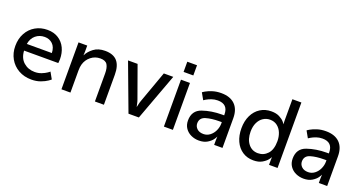

<svg xmlns="http://www.w3.org/2000/svg" viewBox="-41 -1320 3648 1946"><g transform="rotate(20 1783.0 -347.0)"><path d="M294 -518Q363 -518 412.5 -486.5Q462 -455 487.5 -401.5Q513 -348 513 -281Q513 -269 511.5 -256.5Q510 -244 510 -239H141Q145 -159 194.5 -115.5Q244 -72 315 -72Q354 -72 387 -85Q420 -98 442.5 -113.5Q465 -129 465 -131L505 -60Q505 -58 477.5 -39Q450 -20 406.5 -4Q363 12 309 12Q231 12 170 -22.5Q109 -57 75 -117.5Q41 -178 41 -253Q41 -332 74 -392Q107 -452 164.5 -485Q222 -518 294 -518ZM292 -441Q235 -441 194.5 -407Q154 -373 144 -312H414Q412 -375 377.5 -408Q343 -441 292 -441Z M725 -506V-439Q725 -425 724 -415Q723 -405 723 -402H725Q745 -445 793 -481.5Q841 -518 915 -518Q1004 -518 1046.5 -469.5Q1089 -421 1089 -324V0H992V-302Q992 -363 972 -396Q952 -429 896 -429Q839 -429 795.5 -394.5Q752 -360 736 -305Q728 -278 728 -237V0H631V-506Z M1268 -506 1391 -164Q1398 -145 1402.5 -121.5Q1407 -98 1408 -95H1410Q1411 -98 1416 -121.5Q1421 -145 1428 -164L1551 -506H1653L1466 0H1354L1165 -506Z M1833 -506V0H1736V-506ZM1839 -699V-589H1734V-699Z M2249 -316H2271V-325Q2271 -436 2160 -436Q2125 -436 2094 -425Q2063 -414 2041 -401Q2019 -388 2019 -387L1979 -458Q1979 -460 2005.5 -475.5Q2032 -491 2074 -504.5Q2116 -518 2168 -518Q2264 -518 2316 -467Q2368 -416 2368 -320V0H2278V-48Q2278 -64 2279 -74.5Q2280 -85 2280 -88H2278Q2278 -83 2260 -57.5Q2242 -32 2206 -10Q2170 12 2116 12Q2071 12 2031.5 -6Q1992 -24 1968 -59Q1944 -94 1944 -142Q1944 -250 2039.5 -283Q2135 -316 2249 -316ZM2137 -66Q2176 -66 2207 -90Q2238 -114 2255 -151.5Q2272 -189 2272 -227V-243H2247Q2163 -243 2102.5 -225Q2042 -207 2042 -147Q2042 -114 2067 -90Q2092 -66 2137 -66Z M2709 -518Q2761 -518 2795.5 -500Q2830 -482 2847.5 -462Q2865 -442 2865 -438H2867Q2867 -441 2866 -450Q2865 -459 2865 -472V-706H2962V0H2870V-48Q2870 -62 2870.5 -71Q2871 -80 2871 -82H2869Q2869 -77 2850.5 -53.5Q2832 -30 2795.5 -9Q2759 12 2703 12Q2636 12 2585.5 -21.5Q2535 -55 2507.5 -115Q2480 -175 2480 -253Q2480 -332 2509 -392Q2538 -452 2590 -485Q2642 -518 2709 -518ZM2722 -72Q2784 -72 2826 -117.5Q2868 -163 2868 -254Q2868 -301 2852 -342Q2836 -383 2803.5 -408.5Q2771 -434 2725 -434Q2685 -434 2651.5 -412.5Q2618 -391 2598.5 -350Q2579 -309 2579 -253Q2579 -171 2618.5 -121.5Q2658 -72 2722 -72Z M3378 -316H3400V-325Q3400 -436 3289 -436Q3254 -436 3223 -425Q3192 -414 3170 -401Q3148 -388 3148 -387L3108 -458Q3108 -460 3134.5 -475.5Q3161 -491 3203 -504.5Q3245 -518 3297 -518Q3393 -518 3445 -467Q3497 -416 3497 -320V0H3407V-48Q3407 -64 3408 -74.5Q3409 -85 3409 -88H3407Q3407 -83 3389 -57.5Q3371 -32 3335 -10Q3299 12 3245 12Q3200 12 3160.5 -6Q3121 -24 3097 -59Q3073 -94 3073 -142Q3073 -250 3168.5 -283Q3264 -316 3378 -316ZM3266 -66Q3305 -66 3336 -90Q3367 -114 3384 -151.5Q3401 -189 3401 -227V-243H3376Q3292 -243 3231.5 -225Q3171 -207 3171 -147Q3171 -114 3196 -90Q3221 -66 3266 -66Z"/></g></svg>

Font: Museo Sans Medium
Style: Regular
Weight: 500
Designer: Jos Buivenga
Foundry: Jos Buivenga & Rosetta Type Foundry (extension, remastering)
Version: Version 3.600;PS 1.000;hotconv 1.0.88;makeotf.lib2.5.647800;